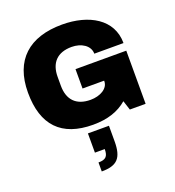

<svg xmlns="http://www.w3.org/2000/svg" viewBox="-177 -837 1186 1304"><g transform="rotate(-20 416.5 -185.0)"><path d="M388 12C493 12 572 -15 634 -68L656 0H770V-384H403V-244H559V-240C559 -187 498 -153 429 -153C324 -153 271 -212 271 -312V-376C271 -476 324 -535 429 -535C499 -535 559 -498 559 -439H770C770 -612 613 -700 420 -700C182 -700 45 -579 45 -344C45 -109 159 12 388 12ZM333 330C445 330 485 288 485 167V55H333V194H404C404 247 386 265 333 265Z"/></g></svg>

Font: Archivo Black
Style: Regular
Weight: 900
Designer: Hector Gatti
Foundry: Omnibus-Type
Version: Version 2.001